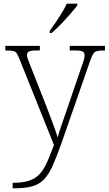

<svg xmlns="http://www.w3.org/2000/svg" viewBox="-20 -786 592 1046"><path d="M49 210Q103 210 138 198.5Q173 187 196 162Q219 137 236.5 97.5Q254 58 274 4L87 -462Q78 -485 71 -495.5Q64 -506 51 -508.5Q38 -511 12 -511H9V-536H197V-511H176Q146 -511 136.5 -504.5Q127 -498 127 -485Q127 -475 133.5 -459Q140 -443 154 -407L229 -216Q240 -187 253 -153.5Q266 -120 277 -89Q288 -58 294 -37Q303 -69 314.5 -102.5Q326 -136 341 -179L423 -419Q431 -440 436 -457.5Q441 -475 441 -484Q441 -498 431.5 -504.5Q422 -511 391 -511H360V-536H552V-511H549Q522 -511 509 -508Q496 -505 488.5 -493.5Q481 -482 472 -457L317 -12Q290 65 268 114.5Q246 164 219.5 191.5Q193 219 153.5 229.5Q114 240 52 240H49ZM251 -619Q266 -638 283.5 -664Q301 -690 317.5 -717Q334 -744 344 -766H401V-756Q388 -739 363 -710Q338 -681 310 -652.5Q282 -624 261 -606H251Z"/></svg>

Font: Noto Serif ExtraLight
Style: Regular
Weight: 200
Designer: Monotype Design Team
Foundry: Monotype Imaging Inc.
Version: Version 2.015; ttfautohint (v1.8.4.7-5d5b)